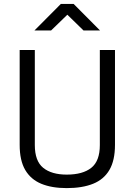

<svg xmlns="http://www.w3.org/2000/svg" viewBox="-20 -946 684 976"><path d="M319.2 10.2Q243.2 10.2 189.9 -11.8Q136.6 -33.8 108.3 -81.9Q80 -130 80 -209.7V-692H157V-208.5Q157 -127.7 199.5 -93Q242.1 -58.4 319.2 -58.4Q400.6 -58.4 444 -92.9Q487.5 -127.5 487.5 -208.5V-692H564.5V-209.7Q564.5 -130.6 536.2 -82.2Q507.9 -33.8 453.1 -11.8Q398.2 10.2 319.2 10.2ZM155.3 -791.3 289.3 -926H354.3L488.3 -791.3H404.3L322.4 -871.2L239.9 -791.3Z"/></svg>

Font: Titillium Web
Style: Bold
Weight: 700
Designer: Mohamed Gaber, Accademia di Belle Arti di Urbino
Foundry: Kief Type Foundry, Accademia di Belle Arti di Urbino
Version: Version 3.000